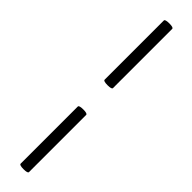

<svg xmlns="http://www.w3.org/2000/svg" viewBox="-281 -606 729 729"><g transform="rotate(45 84.0 -241.5)"><path d="M86 -171Q108 -171 108 -164V143Q108 150 86 150Q63 150 63 143V-164Q63 -171 86 -171ZM86 -633Q108 -633 108 -626V-308Q108 -301 86 -301Q63 -301 63 -308V-626Q63 -633 86 -633Z"/></g></svg>

Font: Cormorant SC SemiBold
Style: Regular
Weight: 600
Designer: Christian Thalmann (Catharsis Fonts)
Foundry: Catharsis Fonts
Version: Version 4.000